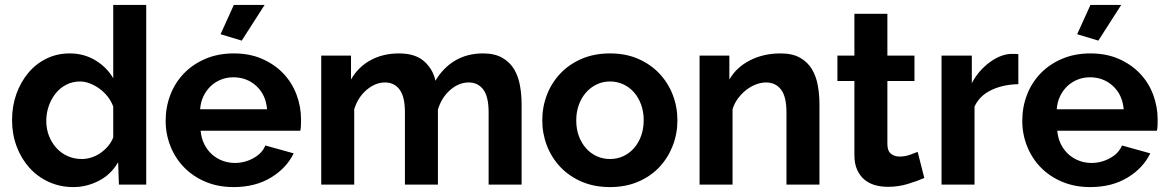

<svg xmlns="http://www.w3.org/2000/svg" viewBox="-20 -750 4744 780"><path d="M278 10Q224 10 178 -11Q132 -32 99 -69Q66 -106 47.5 -155.5Q29 -205 29 -262Q29 -319 46.5 -368Q64 -417 95 -454Q126 -491 169 -512Q212 -533 263 -533Q321 -533 367.5 -505Q414 -477 440 -432V-730H574V0H463L460 -91Q431 -41 381.5 -15.5Q332 10 278 10ZM313 -104Q332 -104 352 -110.5Q372 -117 389 -129Q406 -141 419.5 -157Q433 -173 440 -192V-317Q432 -339 417.5 -357.5Q403 -376 384.5 -389.5Q366 -403 345.5 -411Q325 -419 305 -419Q275 -419 249.5 -406Q224 -393 206 -370.5Q188 -348 178 -319Q168 -290 168 -259Q168 -226 179 -198Q190 -170 209 -149Q228 -128 254.5 -116Q281 -104 313 -104Z M962 -585 876 -611 930 -730H1055ZM929 10Q866 10 815 -11.5Q764 -33 728 -70Q692 -107 672.5 -156Q653 -205 653 -259Q653 -315 672 -364.5Q691 -414 727 -451.5Q763 -489 814.5 -511Q866 -533 930 -533Q994 -533 1044.5 -511Q1095 -489 1130.5 -452Q1166 -415 1184.5 -366Q1203 -317 1203 -264Q1203 -251 1202.5 -239Q1202 -227 1200 -219H795Q798 -188 810 -164Q822 -140 841 -123Q860 -106 884 -97Q908 -88 934 -88Q974 -88 1009.5 -107.5Q1045 -127 1058 -159L1173 -127Q1144 -67 1080.5 -28.5Q1017 10 929 10ZM1065 -306Q1060 -365 1021.5 -400.5Q983 -436 928 -436Q901 -436 877.5 -426.5Q854 -417 836 -400Q818 -383 806.5 -359Q795 -335 793 -306Z M2099 0H1965V-294Q1965 -357 1943.5 -386Q1922 -415 1884 -415Q1844 -415 1809 -384.5Q1774 -354 1759 -305V0H1625V-294Q1625 -357 1603.5 -386Q1582 -415 1544 -415Q1505 -415 1469.5 -385Q1434 -355 1419 -306V0H1285V-524H1406V-427Q1435 -478 1485.5 -505.5Q1536 -533 1601 -533Q1667 -533 1703 -501Q1739 -469 1749 -422Q1781 -476 1830 -504.5Q1879 -533 1942 -533Q1990 -533 2021 -515Q2052 -497 2069 -468Q2086 -439 2092.5 -402Q2099 -365 2099 -327Z M2458 10Q2394 10 2343 -12Q2292 -34 2256.5 -71.5Q2221 -109 2202 -158Q2183 -207 2183 -261Q2183 -316 2202 -365Q2221 -414 2256.5 -451.5Q2292 -489 2343 -511Q2394 -533 2458 -533Q2522 -533 2572.5 -511Q2623 -489 2658.5 -451.5Q2694 -414 2713 -365Q2732 -316 2732 -261Q2732 -207 2713 -158Q2694 -109 2659 -71.5Q2624 -34 2573 -12Q2522 10 2458 10ZM2321 -261Q2321 -226 2331.5 -197.5Q2342 -169 2360.5 -148Q2379 -127 2404 -115.5Q2429 -104 2458 -104Q2487 -104 2512 -115.5Q2537 -127 2555.5 -148Q2574 -169 2584.5 -198Q2595 -227 2595 -262Q2595 -296 2584.5 -325Q2574 -354 2555.5 -375Q2537 -396 2512 -407.5Q2487 -419 2458 -419Q2429 -419 2404 -407Q2379 -395 2360.5 -374Q2342 -353 2331.5 -324Q2321 -295 2321 -261Z M3309 0H3175V-294Q3175 -357 3153 -386Q3131 -415 3092 -415Q3072 -415 3051 -407Q3030 -399 3011.5 -384.5Q2993 -370 2978 -350Q2963 -330 2956 -306V0H2822V-524H2943V-427Q2972 -477 3027 -505Q3082 -533 3151 -533Q3200 -533 3231 -515Q3262 -497 3279 -468Q3296 -439 3302.5 -402Q3309 -365 3309 -327Z M3735 -27Q3708 -15 3669 -3Q3630 9 3587 9Q3559 9 3534.5 2Q3510 -5 3491.5 -20.5Q3473 -36 3462 -60.5Q3451 -85 3451 -120V-421H3382V-524H3451V-694H3585V-524H3695V-421H3585V-165Q3585 -137 3599.5 -125.5Q3614 -114 3635 -114Q3656 -114 3676 -121Q3696 -128 3708 -133Z M4117 -408Q4056 -407 4008 -384.5Q3960 -362 3939 -317V0H3805V-524H3928V-412Q3942 -439 3961 -460.5Q3980 -482 4002 -498Q4024 -514 4046.5 -522.5Q4069 -531 4090 -531Q4101 -531 4106.5 -531Q4112 -531 4117 -530Z M4442 -585 4356 -611 4410 -730H4535ZM4409 10Q4346 10 4295 -11.5Q4244 -33 4208 -70Q4172 -107 4152.5 -156Q4133 -205 4133 -259Q4133 -315 4152 -364.5Q4171 -414 4207 -451.5Q4243 -489 4294.5 -511Q4346 -533 4410 -533Q4474 -533 4524.5 -511Q4575 -489 4610.5 -452Q4646 -415 4664.5 -366Q4683 -317 4683 -264Q4683 -251 4682.5 -239Q4682 -227 4680 -219H4275Q4278 -188 4290 -164Q4302 -140 4321 -123Q4340 -106 4364 -97Q4388 -88 4414 -88Q4454 -88 4489.5 -107.5Q4525 -127 4538 -159L4653 -127Q4624 -67 4560.5 -28.5Q4497 10 4409 10ZM4545 -306Q4540 -365 4501.5 -400.5Q4463 -436 4408 -436Q4381 -436 4357.5 -426.5Q4334 -417 4316 -400Q4298 -383 4286.5 -359Q4275 -335 4273 -306Z"/></svg>

Font: IngvarSans
Style: Bold
Weight: 700
Version: Version 3.000